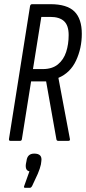

<svg xmlns="http://www.w3.org/2000/svg" viewBox="-20 -675 412 920"><path d="M30 0Q22 0 23 -9L124 -646Q126 -655 134 -655H221Q301 -655 336.5 -620Q372 -585 372 -513Q372 -444 344.5 -385Q317 -326 260 -302V-301L315 -9Q317 0 307 0H259Q251 0 250 -9L201 -285H129L85 -9Q84 0 76 0ZM138 -344H185Q230 -344 257.5 -366.5Q285 -389 297 -426Q309 -463 309 -507Q309 -553 287 -573.5Q265 -594 221 -594H178ZM101 225Q92 225 96 216L121 146Q100 142 104 111L107 96Q111 61 144 61Q184 61 178 98L176 113Q172 132 161 158L134 216Q129 225 123 225Z"/></svg>

Font: Sofia Sans Extra Condensed
Style: Italic
Weight: 400
Italic angle: -9°
Designer: Botio Nikoltchev, Ani Petrova
Foundry: lettersoup
Version: Version 4.101; ttfautohint (v1.8.4.7-5d5b)